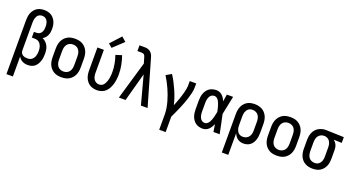

<svg xmlns="http://www.w3.org/2000/svg" viewBox="-58 -1533 4616 2513"><g transform="rotate(20 2250.0 -276.0)"><path d="M62 215V-535Q62 -561 65.5 -587Q69 -613 78.5 -637Q88 -661 104.5 -682Q121 -703 142.5 -717Q164 -731 190 -737Q216 -743 242 -743Q242 -743 242 -743Q242 -743 242 -743Q268 -743 293 -737.5Q318 -732 339.5 -719Q361 -706 377.5 -686Q394 -666 404 -643Q414 -620 418 -594.5Q422 -569 422 -544Q422 -521 418.5 -498.5Q415 -476 405.5 -455.5Q396 -435 381 -418Q366 -401 346 -390Q371 -379 391.5 -359.5Q412 -340 424.5 -315.5Q437 -291 441.5 -263.5Q446 -236 446 -208Q446 -183 443 -157.5Q440 -132 432 -107.5Q424 -83 411 -61Q398 -39 378.5 -22.5Q359 -6 334 1Q309 8 283 8Q263 8 243.5 4Q224 0 206.5 -9Q189 -18 175 -32Q161 -46 152 -63V215ZM247 -72Q264 -72 280.5 -76Q297 -80 310 -90.5Q323 -101 332.5 -115.5Q342 -130 347 -146Q352 -162 354 -179Q356 -196 356 -213Q356 -229 354 -245.5Q352 -262 347 -277Q342 -292 333 -306Q324 -320 311 -330Q298 -340 282 -344Q266 -348 250 -348H211V-428H250Q270 -428 287.5 -438Q305 -448 315 -465.5Q325 -483 328.5 -502.5Q332 -522 332 -542Q332 -556 330.5 -570Q329 -584 325 -598Q321 -612 313.5 -624Q306 -636 295 -645.5Q284 -655 270.5 -659Q257 -663 242 -663Q242 -663 242 -663Q242 -663 242 -663Q228 -663 213.5 -658.5Q199 -654 188 -644Q177 -634 170 -620.5Q163 -607 159 -593Q155 -579 153.5 -564.5Q152 -550 152 -535V-147V-143Q153 -127 161 -112Q169 -97 183 -88Q197 -79 213.5 -75.5Q230 -72 247 -72Z M750 8Q723 8 696 3Q669 -2 645.5 -15.5Q622 -29 603.5 -49.5Q585 -70 574 -94.5Q563 -119 558.5 -146Q554 -173 554 -200V-320Q554 -347 558.5 -374Q563 -401 574 -425.5Q585 -450 603.5 -470.5Q622 -491 645.5 -504.5Q669 -518 696 -523Q723 -528 750 -528Q777 -528 804 -523Q831 -518 854.5 -504.5Q878 -491 896.5 -470.5Q915 -450 926 -425.5Q937 -401 941.5 -374Q946 -347 946 -320V-200Q946 -173 941.5 -146Q937 -119 926 -94.5Q915 -70 896.5 -49.5Q878 -29 854.5 -15.5Q831 -2 804 3Q777 8 750 8ZM750 -72Q774 -72 796 -81.5Q818 -91 832 -110.5Q846 -130 851 -153Q856 -176 856 -200V-320Q856 -344 851 -367Q846 -390 832 -409.5Q818 -429 796 -438.5Q774 -448 750 -448Q726 -448 704 -438.5Q682 -429 668 -409.5Q654 -390 649 -367Q644 -344 644 -320V-200Q644 -176 649 -153Q654 -130 668 -110.5Q682 -91 704 -81.5Q726 -72 750 -72Z M1246 8Q1220 8 1194 2Q1168 -4 1145.5 -18Q1123 -32 1106.5 -52.5Q1090 -73 1080 -97.5Q1070 -122 1066 -148Q1062 -174 1062 -200V-520H1152V-200Q1152 -178 1156 -155.5Q1160 -133 1171.5 -114Q1183 -95 1203 -83.5Q1223 -72 1245 -72Q1262 -72 1278 -78Q1294 -84 1305 -96Q1316 -108 1324 -123Q1332 -138 1337.5 -153.5Q1343 -169 1346.5 -185.5Q1350 -202 1352 -218Q1354 -234 1355 -250.5Q1356 -267 1356 -284Q1356 -341 1345.5 -398Q1335 -455 1316 -509L1400 -536Q1422 -475 1434 -411.5Q1446 -348 1446 -284Q1446 -251 1442 -218Q1438 -185 1429.5 -153Q1421 -121 1405.5 -91Q1390 -61 1366.5 -37.5Q1343 -14 1311 -3Q1279 8 1246 8ZM1237 -578 1186 -622 1319 -767 1381 -713Z M1550 0 1705 -530 1683 -604V-605Q1683 -605 1683 -605Q1683 -605 1683 -605Q1680 -615 1676 -625Q1672 -635 1664.5 -642.5Q1657 -650 1646.5 -652.5Q1636 -655 1625 -655H1570V-735H1625Q1642 -735 1658.5 -734Q1675 -733 1691 -727.5Q1707 -722 1720.5 -711.5Q1734 -701 1743.5 -687.5Q1753 -674 1759 -658Q1765 -642 1769 -626L1950 0H1857L1751 -396L1643 0Z M2190 215V0Q2190 -43 2182.5 -86Q2175 -129 2163.5 -170.5Q2152 -212 2137 -252.5Q2122 -293 2104.5 -332.5Q2087 -372 2066.5 -410Q2046 -448 2023 -485L2098 -528Q2126 -485 2150 -439.5Q2174 -394 2194.5 -347Q2215 -300 2232 -251Q2249 -202 2260 -152Q2271 -178 2281 -203.5Q2291 -229 2300 -255Q2309 -281 2317 -307Q2325 -333 2332 -359.5Q2339 -386 2343.5 -413.5Q2348 -441 2348 -468V-520H2438V-468Q2438 -427 2428.5 -386Q2419 -345 2406.5 -305.5Q2394 -266 2379.5 -227.5Q2365 -189 2348.5 -151Q2332 -113 2315 -75Q2298 -37 2280 0V215Z M2720 8Q2694 8 2669 2Q2644 -4 2622.5 -18.5Q2601 -33 2586 -54Q2571 -75 2562 -99Q2553 -123 2549.5 -148.5Q2546 -174 2546 -200V-320Q2546 -346 2549.5 -371.5Q2553 -397 2562 -421Q2571 -445 2586 -466Q2601 -487 2622.5 -501.5Q2644 -516 2669 -522Q2694 -528 2720 -528Q2742 -528 2763 -519.5Q2784 -511 2800.5 -495.5Q2817 -480 2828.5 -461Q2840 -442 2850 -421Q2853 -446 2857 -470.5Q2861 -495 2865 -520H2952Q2938 -456 2925.5 -391.5Q2913 -327 2899 -263Q2914 -198 2927 -132Q2940 -66 2954 0H2867Q2863 -26 2859 -52Q2855 -78 2851 -103Q2842 -83 2830 -63Q2818 -43 2802 -27Q2786 -11 2764.5 -1.5Q2743 8 2720 8ZM2720 -72Q2739 -72 2754.5 -85Q2770 -98 2780 -115Q2790 -132 2796.5 -150.5Q2803 -169 2808 -188Q2813 -207 2817 -226Q2821 -245 2825 -264Q2821 -282 2817 -300.5Q2813 -319 2807.5 -337.5Q2802 -356 2795.5 -373.5Q2789 -391 2779.5 -407.5Q2770 -424 2754.5 -436Q2739 -448 2720 -448Q2706 -448 2692 -443Q2678 -438 2668 -427.5Q2658 -417 2652 -404Q2646 -391 2642 -377Q2638 -363 2637 -348.5Q2636 -334 2636 -320V-200Q2636 -186 2637 -171.5Q2638 -157 2642 -143Q2646 -129 2652 -116Q2658 -103 2668 -92.5Q2678 -82 2692 -77Q2706 -72 2720 -72Z M3062 215V-320Q3062 -347 3066 -373.5Q3070 -400 3080.5 -424.5Q3091 -449 3108.5 -469.5Q3126 -490 3148.5 -503.5Q3171 -517 3197.5 -522.5Q3224 -528 3251 -528Q3278 -528 3304.5 -522.5Q3331 -517 3355 -504Q3379 -491 3397 -470.5Q3415 -450 3426 -425.5Q3437 -401 3441.5 -374Q3446 -347 3446 -320V-200Q3446 -175 3443 -150.5Q3440 -126 3432.5 -102.5Q3425 -79 3412 -58Q3399 -37 3379.5 -21.5Q3360 -6 3336 1Q3312 8 3287 8Q3265 8 3243 2Q3221 -4 3203.5 -17Q3186 -30 3173 -48.5Q3160 -67 3152 -88V215ZM3251 -72Q3274 -72 3296 -82Q3318 -92 3332 -111Q3346 -130 3351 -153.5Q3356 -177 3356 -200V-320Q3356 -343 3351 -366.5Q3346 -390 3332.5 -409Q3319 -428 3297 -438Q3275 -448 3251 -448Q3236 -448 3221 -444Q3206 -440 3194 -430.5Q3182 -421 3173.5 -408Q3165 -395 3160 -380.5Q3155 -366 3153.5 -350.5Q3152 -335 3152 -320V-200Q3152 -185 3153.5 -169.5Q3155 -154 3160 -139.5Q3165 -125 3173 -112Q3181 -99 3193.5 -89.5Q3206 -80 3221 -76Q3236 -72 3251 -72Z M3750 8Q3723 8 3696 3Q3669 -2 3645.5 -15.5Q3622 -29 3603.5 -49.5Q3585 -70 3574 -94.5Q3563 -119 3558.5 -146Q3554 -173 3554 -200V-320Q3554 -347 3558.5 -374Q3563 -401 3574 -425.5Q3585 -450 3603.5 -470.5Q3622 -491 3645.5 -504.5Q3669 -518 3696 -523Q3723 -528 3750 -528Q3777 -528 3804 -523Q3831 -518 3854.5 -504.5Q3878 -491 3896.5 -470.5Q3915 -450 3926 -425.5Q3937 -401 3941.5 -374Q3946 -347 3946 -320V-200Q3946 -173 3941.5 -146Q3937 -119 3926 -94.5Q3915 -70 3896.5 -49.5Q3878 -29 3854.5 -15.5Q3831 -2 3804 3Q3777 8 3750 8ZM3750 -72Q3774 -72 3796 -81.5Q3818 -91 3832 -110.5Q3846 -130 3851 -153Q3856 -176 3856 -200V-320Q3856 -344 3851 -367Q3846 -390 3832 -409.5Q3818 -429 3796 -438.5Q3774 -448 3750 -448Q3726 -448 3704 -438.5Q3682 -429 3668 -409.5Q3654 -390 3649 -367Q3644 -344 3644 -320V-200Q3644 -176 3649 -153Q3654 -130 3668 -110.5Q3682 -91 3704 -81.5Q3726 -72 3750 -72Z M4249 8Q4222 8 4195.5 2.5Q4169 -3 4145 -16Q4121 -29 4103 -49.5Q4085 -70 4074 -94.5Q4063 -119 4058.5 -146Q4054 -173 4054 -200V-320Q4054 -346 4058 -371.5Q4062 -397 4072 -421Q4082 -445 4098.5 -465.5Q4115 -486 4137.5 -499.5Q4160 -513 4185 -520.5Q4210 -528 4236 -528Q4239 -528 4242.5 -528Q4246 -528 4250 -528L4494 -520V-440L4381 -444Q4395 -433 4406.5 -419Q4418 -405 4425 -389Q4432 -373 4435 -355.5Q4438 -338 4438 -320V-200Q4438 -173 4434 -146.5Q4430 -120 4419.5 -95.5Q4409 -71 4391.5 -50.5Q4374 -30 4351.5 -16.5Q4329 -3 4302.5 2.5Q4276 8 4249 8ZM4249 -72Q4264 -72 4279 -76Q4294 -80 4306 -89.5Q4318 -99 4326.5 -112Q4335 -125 4340 -139.5Q4345 -154 4346.5 -169.5Q4348 -185 4348 -200V-320Q4348 -342 4344 -363.5Q4340 -385 4329 -404Q4318 -423 4299 -434.5Q4280 -446 4258 -448H4250Q4248 -448 4246.5 -448Q4245 -448 4243 -448Q4220 -448 4199.5 -437Q4179 -426 4166 -407Q4153 -388 4148.5 -365.5Q4144 -343 4144 -320V-200Q4144 -177 4149 -153.5Q4154 -130 4167.5 -111Q4181 -92 4203 -82Q4225 -72 4249 -72Z"/></g></svg>

Font: Iosevka SS04 Medium
Style: Regular
Weight: 500
Monospace: yes
Designer: Belleve Invis
Foundry: Belleve Invis
Version: Version 19.0.0; ttfautohint (v1.8.4)